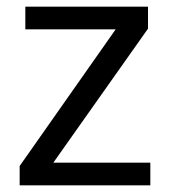

<svg xmlns="http://www.w3.org/2000/svg" viewBox="-20 -556 510 576"><path d="M431 0H39V-58L327 -468H56V-536H424V-470L140 -68H431Z"/></svg>

Font: Noto Sans Lao
Style: Regular
Weight: 400
Designer: Monotype Design Team
Foundry: Monotype Imaging Inc.
Version: Version 2.003; ttfautohint (v1.8.4.7-5d5b)